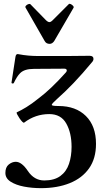

<svg xmlns="http://www.w3.org/2000/svg" viewBox="-20 -706 519 998"><path d="M193 272Q147 272 105 264Q63 256 35.5 238.5Q8 221 8 193Q8 163 25.5 149Q43 135 62 135Q93 135 125 183Q158 232 210 232Q262 232 293.5 209Q325 186 338.5 146Q352 106 352 57Q352 -15 324.5 -64Q297 -113 236 -113Q164 -113 106 -69Q103 -66 96 -73Q89 -80 81.5 -91Q74 -102 69.5 -111Q65 -120 67 -122Q89 -132 117 -149Q145 -166 181 -195Q245 -243 322 -329Q329 -337 326.5 -343Q324 -349 314 -349L156 -348Q106 -348 84 -325Q68 -309 52 -275Q50 -271 44.5 -272Q39 -273 40 -278L60 -408Q62 -425 72 -425Q104 -419 128.5 -417Q153 -415 170 -415H342Q368 -415 394 -415.5Q420 -416 446 -416Q466 -416 466 -399Q466 -396 464.5 -392.5Q463 -389 461 -386Q408 -322 363 -275Q318 -228 276 -191Q249 -167 249 -161Q249 -155 284 -155Q374 -155 426.5 -103Q479 -51 479 42Q479 118 443 169Q407 220 342.5 246Q278 272 193 272ZM238 -478Q220 -478 212 -493L113 -666Q110 -671 115 -676.5Q120 -682 127.5 -684.5Q135 -687 138 -684L215 -605Q228 -591 237 -591Q245 -591 258 -605L337 -684Q340 -688 347 -685Q354 -682 359.5 -676Q365 -670 362 -665L262 -493Q252 -478 238 -478Z"/></svg>

Font: Junicode SmExp
Style: Bold
Weight: 700
Width: 6
Designer: Peter S. Baker
Version: Version 2.205; ttfautohint (v1.8.4)